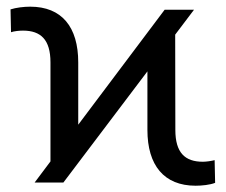

<svg xmlns="http://www.w3.org/2000/svg" viewBox="-20 -558 690 587"><path d="M173.8 0 430.7 -339.8V-160.6C430.7 -52.7 481.4 9.8 578.1 9.8C596.7 9.8 622.1 7.3 637.7 1L636.2 -68.4C626.5 -65.9 611.3 -63.5 600.1 -63.5C545.4 -63.5 516.1 -91.3 516.1 -160.6L515.6 -452.1L573.2 -528.3H483.4L219.2 -176.8V-367.2C219.2 -475.6 168.9 -537.6 72.3 -537.6C53.2 -537.6 28.8 -534.7 12.2 -529.3L13.7 -459.5C23.9 -462.9 39.1 -464.4 50.3 -464.4C104.5 -464.4 134.3 -437 134.3 -367.2V-64.5L85.9 0Z"/></svg>

Font: Bert Sans
Style: Regular
Weight: 400
Designer: Christian Robertson (Google), Cristiano Sobral
Foundry: Google, Cristiano Sobral
Version: Version 3.101